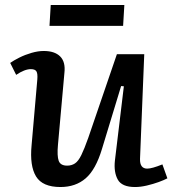

<svg xmlns="http://www.w3.org/2000/svg" viewBox="-20 -738 705 772"><path d="M21 -485Q35 -495 58 -506.5Q81 -518 107 -525.5Q133 -533 156 -533Q200 -533 222 -511Q244 -489 239 -445L213 -155Q209 -111 216 -91.5Q223 -72 250 -72Q268 -72 281.5 -81Q295 -90 307 -114.5Q319 -139 335 -184L450 -520H560L543 -99Q542 -60 572 -60Q591 -60 633 -77L653 -21Q640 -14 618 -6Q596 2 570.5 8Q545 14 523 14Q470 14 453.5 -16Q437 -46 442 -92L478 -391L467 -392L390 -139Q365 -56 324.5 -21Q284 14 223 14Q151 14 125 -28.5Q99 -71 107 -154L130 -418Q132 -442 126.5 -451Q121 -460 104 -460Q79 -460 45 -437ZM184 -718H480L475 -634H179Z"/></svg>

Font: Literata 7pt Medium
Style: Italic
Weight: 500
Italic angle: -2°
Designer: Latin by Veronika Burian and Jose Scaglione. Greek by Irene Vlachou. Cyrillic by Vera Evstafieva
Foundry: TypeTogether
Version: Version 3.002